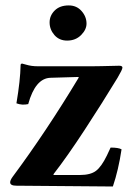

<svg xmlns="http://www.w3.org/2000/svg" viewBox="-20 -678 492 701"><path d="M161.1 -596.2Q161.1 -621.1 179.7 -639.6Q198.2 -658.2 231 -658.2Q259.8 -658.2 277.8 -637.7Q295.9 -617.2 295.9 -591.8Q295.9 -569.8 275.9 -549.8Q255.9 -529.8 225.1 -529.8Q196.3 -529.8 178.7 -550Q161.1 -570.3 161.1 -596.2ZM61 -445.8Q65.9 -444.8 75.4 -441.9Q85 -439 95.5 -437.5Q106 -436 120.1 -436H313Q326.2 -436 350.1 -436.5Q374 -437 394 -437.5Q414.1 -438 415 -438Q427.2 -438 427 -430.9Q426.8 -423.8 409.2 -394Q352.5 -300.8 288.8 -203.4Q225.1 -106 175.3 -42L175.8 -39.1H272Q310.1 -39.1 330.1 -54Q350.1 -68.8 370.1 -109.9L383.8 -139.2Q412.6 -139.2 423.8 -132.8Q412.6 -57.6 392.1 2.9L40 0Q17.1 0 17.1 -12.2Q17.1 -20 25.9 -32.2Q148.9 -197.8 267.6 -395L266.1 -397L164.1 -394Q108.9 -392.1 83 -297.9Q60.1 -293 40 -300.8Q54.2 -384.8 55.2 -439.9Q55.2 -445.8 61 -445.8Z"/></svg>

Font: Linux Libertine
Style: Bold
Weight: 700
Designer: Philipp H. Poll
Foundry: Philipp H. Poll
Version: Version 5.0.3